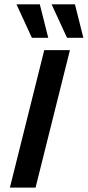

<svg xmlns="http://www.w3.org/2000/svg" viewBox="-20 -853 399 873"><path d="M25 0 181.2 -625H297.9L141.7 0ZM284.7 -681.2 214.6 -833.3H320.8L359 -681.2ZM125 -681.2 54.9 -833.3H161.1L199.3 -681.2Z"/></svg>

Font: Afacad SemiBold
Style: Italic
Weight: 600
Italic angle: -14°
Designer: Kristian Moeller
Foundry: Dicotype
Version: Version 1.000